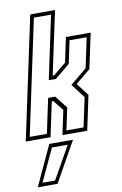

<svg xmlns="http://www.w3.org/2000/svg" viewBox="-123 -758 687 1080"><g transform="rotate(-10 220.0 -217.5)"><path d="M-19.5 0 129.5 -700H271L194 -339H202.5L275 -398.5L305 -540H446.5L403.5 -339L318.5 -269L373.5 -197.5L331.5 0H190L219.5 -138.5L172.5 -197.5H164L122 0ZM7 -22H105L147 -220H187.5L243.5 -148.5L216.5 -22H314.5L350 -189L288.5 -269L383.5 -347.5L420 -518.5H322L294.5 -388.5L208.5 -317.5H168L244.5 -678.5H146.5ZM2.5 265 108.5 36H244L115.5 265ZM33 244.5H105L210 58.5H119.5Z"/></g></svg>

Font: Tourney Condensed ExtraLight
Style: Italic
Weight: 200
Width: 3
Italic angle: -12°
Designer: Tyler Finck
Foundry: Etcetera Type Co
Version: Version 1.010; ttfautohint (v1.8.3)